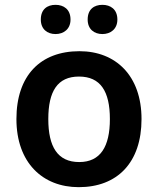

<svg xmlns="http://www.w3.org/2000/svg" viewBox="-20 -765 654 795"><path d="M149 -684C149 -644 176 -624 210 -624C243 -624 272 -644 272 -684C272 -727 243 -745 210 -745C176 -745 149 -727 149 -684ZM343 -684C343 -644 370 -624 404 -624C437 -624 466 -644 466 -684C466 -727 437 -745 404 -745C370 -745 343 -727 343 -684ZM566 -272C566 -452 459 -553 309 -553C147 -553 48 -452 48 -272C48 -92 156 10 306 10C466 10 566 -92 566 -272ZM180 -272C180 -387 218 -448 307 -448C396 -448 435 -387 435 -272C435 -158 396 -94 308 -94C218 -94 180 -158 180 -272Z"/></svg>

Font: Noto Sans Balinese SemiBold
Style: Regular
Weight: 600
Designer: Aditya Bayu, David Williams
Foundry: David Williams
Version: Version 2.005